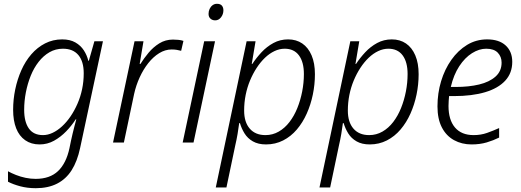

<svg xmlns="http://www.w3.org/2000/svg" viewBox="-20 -749 2738 1009"><path d="M168 240Q124 240 86.5 230Q49 220 22 206V151Q40 161 64 170.5Q88 180 114.5 185.5Q141 191 167 191Q242 191 285 150Q328 109 345 30L353 -9Q357 -26 361.5 -46.5Q366 -67 371.5 -86.5Q377 -106 381 -122H378Q357 -89 328 -59Q299 -29 264 -9.5Q229 10 188 10Q144 10 112.5 -12Q81 -34 65 -74.5Q49 -115 49 -172Q49 -226 60 -279Q71 -332 92 -379.5Q113 -427 144.5 -463.5Q176 -500 217 -521Q258 -542 307 -542Q348 -542 376 -526Q404 -510 420.5 -484.5Q437 -459 444 -430H447L476 -532H521L401 29Q386 99 356.5 145.5Q327 192 280 216Q233 240 168 240ZM206 -39Q231 -39 256.5 -51Q282 -63 306 -85Q330 -107 350.5 -137Q371 -167 387 -203.5Q403 -240 411.5 -280.5Q420 -321 420 -364Q420 -426 392 -459.5Q364 -493 311 -493Q272 -493 240 -474.5Q208 -456 183 -424Q158 -392 141.5 -351Q125 -310 116 -264Q107 -218 107 -172Q107 -109 131.5 -74Q156 -39 206 -39Z M574 0 687 -532H734L714 -413H718Q736 -442 760.5 -471.5Q785 -501 817 -521Q849 -541 889 -541Q904 -541 918.5 -539.5Q933 -538 944 -534L932 -482Q921 -485 909 -487Q897 -489 882 -489Q848 -489 816.5 -469.5Q785 -450 759 -417Q733 -384 714 -342.5Q695 -301 685 -256L631 0Z M940 0 1053 -532H1110L997 0ZM1111 -642Q1096 -642 1086 -651Q1076 -660 1076 -676Q1076 -690 1081.5 -702Q1087 -714 1097 -721.5Q1107 -729 1120 -729Q1138 -729 1146 -719.5Q1154 -710 1154 -695Q1154 -674 1141.5 -658Q1129 -642 1111 -642Z M1114 236 1276 -532H1323L1303 -413H1306Q1327 -445 1354.5 -474.5Q1382 -504 1417 -523Q1452 -542 1494 -542Q1537 -542 1568.5 -520.5Q1600 -499 1617.5 -458Q1635 -417 1635 -359Q1635 -305 1624 -252Q1613 -199 1592 -152Q1571 -105 1540 -68.5Q1509 -32 1468 -11Q1427 10 1378 10Q1337 10 1309 -6Q1281 -22 1265 -48Q1249 -74 1241 -102H1237Q1234 -77 1228.5 -45Q1223 -13 1217 12L1170 236ZM1375 -39Q1413 -39 1445 -57.5Q1477 -76 1501.5 -108Q1526 -140 1542.5 -181Q1559 -222 1568 -268Q1577 -314 1577 -360Q1577 -423 1551 -458Q1525 -493 1476 -493Q1449 -493 1422.5 -480.5Q1396 -468 1372.5 -445.5Q1349 -423 1329 -392.5Q1309 -362 1294 -326Q1279 -290 1271 -250Q1263 -210 1263 -168Q1263 -107 1292.5 -73Q1322 -39 1375 -39Z M1659 236 1821 -532H1868L1848 -413H1851Q1872 -445 1899.5 -474.5Q1927 -504 1962 -523Q1997 -542 2039 -542Q2082 -542 2113.5 -520.5Q2145 -499 2162.5 -458Q2180 -417 2180 -359Q2180 -305 2169 -252Q2158 -199 2137 -152Q2116 -105 2085 -68.5Q2054 -32 2013 -11Q1972 10 1923 10Q1882 10 1854 -6Q1826 -22 1810 -48Q1794 -74 1786 -102H1782Q1779 -77 1773.5 -45Q1768 -13 1762 12L1715 236ZM1920 -39Q1958 -39 1990 -57.5Q2022 -76 2046.5 -108Q2071 -140 2087.5 -181Q2104 -222 2113 -268Q2122 -314 2122 -360Q2122 -423 2096 -458Q2070 -493 2021 -493Q1994 -493 1967.5 -480.5Q1941 -468 1917.5 -445.5Q1894 -423 1874 -392.5Q1854 -362 1839 -326Q1824 -290 1816 -250Q1808 -210 1808 -168Q1808 -107 1837.5 -73Q1867 -39 1920 -39Z M2458 10Q2407 10 2366 -12.5Q2325 -35 2302 -79.5Q2279 -124 2279 -190Q2279 -259 2298 -322Q2317 -385 2352 -434.5Q2387 -484 2434.5 -513Q2482 -542 2540 -542Q2603 -542 2637.5 -510Q2672 -478 2672 -424Q2672 -365 2635 -325Q2598 -285 2529.5 -264.5Q2461 -244 2365 -244H2340Q2339 -233 2338 -219.5Q2337 -206 2337 -192Q2337 -119 2371 -79Q2405 -39 2469 -39Q2507 -39 2539.5 -50.5Q2572 -62 2603 -76V-26Q2573 -11 2537.5 -0.5Q2502 10 2458 10ZM2375 -292Q2444 -292 2498 -305Q2552 -318 2584 -346.5Q2616 -375 2616 -420Q2616 -451 2596 -472Q2576 -493 2535 -493Q2498 -493 2460.5 -469.5Q2423 -446 2393.5 -401Q2364 -356 2349 -292Z"/></svg>

Font: Noto Sans Display Light
Style: Italic
Weight: 300
Italic angle: -12°
Designer: Monotype Design Team
Foundry: Monotype Imaging Inc.
Version: Version 2.003